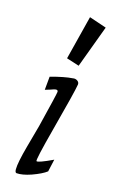

<svg xmlns="http://www.w3.org/2000/svg" viewBox="-104 -681 434 732"><g transform="rotate(15 112.5 -314.5)"><path d="M179 -378Q174 -347 132 -189Q97 -57 102 -55Q109 -51 166 -78L155 -29Q137 -15 98 -1Q63 11 40 9Q34 8 34 -5Q34 -31 53 -100L77 -187Q111 -324 111 -331Q111 -338 104 -338Q97 -338 82 -332L62 -326L67 -379Q122 -394 154 -396Q164 -398 172 -392.5Q180 -387 179 -378ZM157 -638 225 -615 163 -448 113 -464Z"/></g></svg>

Font: GFS Neohellenic Rg
Style: Italic
Weight: 400
Italic angle: -12°
Designer: Takis Katsoulidis and George D. Matthiopoulos
Foundry: Takis Katsoulidis and George D. Matthiopoulos
Version: Version 1.0